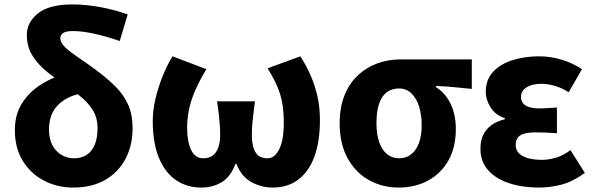

<svg xmlns="http://www.w3.org/2000/svg" viewBox="-20 -832 2680 866"><path d="M310 14Q239 14 179 -17Q119 -48 83 -106Q47 -164 47 -245Q47 -314 78 -364Q109 -414 159 -447Q209 -480 265 -497L339 -409Q276 -395 238.5 -355Q201 -315 201 -247Q201 -206 216.5 -177Q232 -148 258 -133Q284 -118 314 -118Q346 -118 369.5 -132.5Q393 -147 406.5 -177.5Q420 -208 420 -255Q420 -299 400.5 -332Q381 -365 348.5 -392.5Q316 -420 277 -446Q237 -473 196 -505Q155 -537 128 -578.5Q101 -620 101 -675Q101 -731 151 -771.5Q201 -812 307 -812Q367 -812 432 -800Q497 -788 556 -767L520 -647Q460 -668 405 -680Q350 -692 307 -692Q278 -692 265 -683Q252 -674 252 -660Q252 -639 274.5 -618Q297 -597 333.5 -572.5Q370 -548 412 -517Q462 -480 499.5 -443Q537 -406 557.5 -361Q578 -316 578 -254Q578 -175 545.5 -114.5Q513 -54 453.5 -20Q394 14 310 14Z M889 14Q822 14 772.5 -20.5Q723 -55 696 -122Q669 -189 669 -286Q669 -334 681 -385.5Q693 -437 713 -487Q733 -537 758 -578L911 -520Q883 -474 863.5 -431Q844 -388 834 -345Q824 -302 824 -255Q824 -194 842 -156Q860 -118 897 -118Q921 -118 938 -129.5Q955 -141 964 -165Q973 -189 973 -225Q973 -251 971 -273Q969 -295 966.5 -319Q964 -343 959 -375H1130Q1126 -343 1123 -319Q1120 -295 1118 -273Q1116 -251 1116 -225Q1116 -185 1124.5 -161.5Q1133 -138 1148.5 -128Q1164 -118 1187 -118Q1219 -118 1239.5 -159Q1260 -200 1260 -279Q1260 -326 1253.5 -364.5Q1247 -403 1231 -441Q1215 -479 1187 -524L1335 -578Q1361 -537 1380.5 -493Q1400 -449 1411.5 -399Q1423 -349 1423 -290Q1423 -193 1398 -125.5Q1373 -58 1325.5 -22Q1278 14 1210 14Q1160 14 1115 -10Q1070 -34 1046 -93H1042Q1020 -34 979.5 -10Q939 14 889 14Z M1778 14Q1705 14 1644.5 -19.5Q1584 -53 1548 -118Q1512 -183 1512 -276Q1512 -349 1534.5 -403.5Q1557 -458 1595.5 -493.5Q1634 -529 1683 -546.5Q1732 -564 1785 -564H2108V-431Q2062 -435 2026 -439Q1990 -443 1946 -444V-439Q1988 -414 2012 -364.5Q2036 -315 2036 -250Q2036 -168 2003 -109Q1970 -50 1911.5 -18Q1853 14 1778 14ZM1780 -118Q1811 -118 1834 -135.5Q1857 -153 1869.5 -186.5Q1882 -220 1882 -267Q1882 -313 1870.5 -350.5Q1859 -388 1836 -410.5Q1813 -433 1780 -433Q1749 -433 1726 -417Q1703 -401 1690.5 -366Q1678 -331 1678 -276Q1678 -226 1690.5 -190.5Q1703 -155 1726 -136.5Q1749 -118 1780 -118Z M2409 14Q2337 14 2277 -5.5Q2217 -25 2182 -64Q2147 -103 2147 -161Q2147 -199 2160.5 -225.5Q2174 -252 2198.5 -269Q2223 -286 2257 -294V-299Q2214 -313 2192.5 -348Q2171 -383 2171 -417Q2171 -473 2204.5 -508.5Q2238 -544 2293 -561Q2348 -578 2411 -578Q2462 -578 2512.5 -563Q2563 -548 2605 -520L2545 -416Q2517 -434 2485 -444Q2453 -454 2420 -454Q2380 -454 2355 -438Q2330 -422 2330 -395Q2330 -369 2351 -356Q2372 -343 2413 -343Q2430 -343 2451 -344.5Q2472 -346 2492 -347V-231Q2467 -233 2442.5 -234Q2418 -235 2395 -235Q2349 -235 2327.5 -222Q2306 -209 2306 -177Q2306 -146 2337 -128.5Q2368 -111 2425 -111Q2452 -111 2486.5 -120.5Q2521 -130 2553 -155L2618 -52Q2564 -13 2513.5 0.5Q2463 14 2409 14Z"/></svg>

Font: Noto Sans SC ExtraBold
Style: Regular
Weight: 800
Designer: Ryoko NISHIZUKA 西塚涼子 (kana, bopomofo & ideographs); Paul D. Hunt (Latin, Greek & Cyrillic); Sandoll Communications 산돌커뮤니
Foundry: Adobe
Version: Version 2.004-H2;hotconv 1.0.118;makeotfexe 2.5.65603